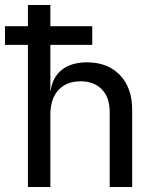

<svg xmlns="http://www.w3.org/2000/svg" viewBox="-20 -750 640 770"><path d="M0 -570V-645H92V-730H182V-645H350V-570H182V-385H183Q190 -440 228 -470Q266 -500 329 -500Q412 -500 461 -449Q510 -398 510 -310V0H420V-300Q420 -359 388.5 -391.5Q357 -424 303 -424Q247 -424 214.5 -389Q182 -354 182 -290V0H92V-570Z"/></svg>

Font: JetBrains Mono NL
Style: Regular
Weight: 400
Monospace: yes
Designer: Philipp Nurullin, Konstantin Bulenkov
Foundry: JetBrains
Version: Version 2.305; ttfautohint (v1.8.4.7-5d5b)